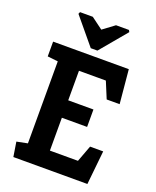

<svg xmlns="http://www.w3.org/2000/svg" viewBox="-163 -993 881 1087"><g transform="rotate(20 277.5 -450.0)"><path d="M127 -900H204L274 -848L344 -900H422L428 -889L294 -729H254L122 -888ZM53 0 39 -88 104 -101V-595L41 -602V-691H497L516 -487H438L397 -586H235V-408H387V-303H235V-105H404L441 -204H520L499 0Z"/></g></svg>

Font: Kreon Light
Style: Bold
Weight: 700
Version: Version 2.002